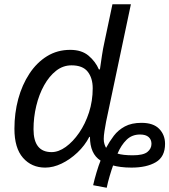

<svg xmlns="http://www.w3.org/2000/svg" viewBox="-20 -780 798 905"><path d="M483 105 419 93Q425 66 435 32.5Q445 -1 454 -23Q404 -55 404 -135H401Q380 -94 345 -61Q310 -28 270.5 -9Q231 10 193 10Q129 10 88.5 -36Q48 -82 48 -173Q48 -247 66 -313.5Q84 -380 118.5 -432.5Q153 -485 201.5 -515Q250 -545 311 -545Q365 -545 397.5 -517.5Q430 -490 446 -453H451Q456 -487 460.5 -518Q465 -549 473 -585L510 -760H597L480 -206Q476 -185 472.5 -162.5Q469 -140 469 -125Q469 -111 472.5 -100.5Q476 -90 480 -83Q496 -113 516.5 -140Q537 -167 568.5 -184Q600 -201 647 -201Q703 -201 730.5 -172.5Q758 -144 758 -102Q758 -41 714.5 -15.5Q671 10 600 10Q572 10 549.5 7Q527 4 513 0Q506 19 497 49.5Q488 80 483 105ZM223 -63Q256 -63 290 -87.5Q324 -112 353 -154Q382 -196 399.5 -250Q417 -304 417 -364Q417 -412 393.5 -442Q370 -472 317 -472Q277 -472 244.5 -446.5Q212 -421 188 -378Q164 -335 151 -281Q138 -227 138 -171Q138 -63 223 -63ZM606 -48Q655 -48 674.5 -63.5Q694 -79 694 -102Q694 -122 680.5 -134Q667 -146 640 -146Q602 -146 576.5 -121Q551 -96 534 -56Q560 -48 606 -48Z"/></svg>

Font: Manna Sans
Style: Italic
Weight: 400
Italic angle: -12°
Designer: Monotype Design Team
Foundry: Monotype Imaging Inc.
Version: Version 2.001.1; ttfautohint (v1.8.2)